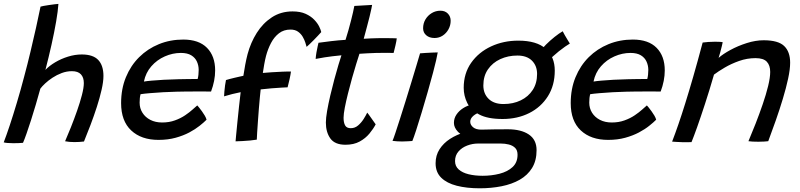

<svg xmlns="http://www.w3.org/2000/svg" viewBox="-31 -742 4210 1011"><path d="M90.2 10Q81.7 10.9 67.9 11.5Q54.1 12.1 39.4 12.1Q23.2 12.1 9 10.9Q-5.2 9.8 -11.4 7.6Q2.2 -27.6 20.2 -81.5Q38.1 -135.4 57.8 -201.4Q77.6 -267.3 96.2 -338.4Q113.7 -403.2 129.3 -468.9Q145 -534.6 158.6 -595.5Q172.1 -656.4 182.4 -707.1Q186.4 -708.6 198.8 -710.9Q211.1 -713.1 226.6 -715.4Q242.1 -717.7 255.9 -719.4Q269.6 -721.2 276.6 -721.5Q274.2 -684 264.6 -628.4Q255 -572.9 240.4 -507.4Q225.8 -441.9 208.2 -374.1Q228.5 -395.5 259.5 -413.9Q290.6 -432.4 327.1 -443.8Q363.7 -455.2 399.4 -455.2Q459.1 -455.2 486.4 -426.2Q513.7 -397.2 513.7 -342Q513.7 -312 504 -269.5Q494.4 -226.9 478.9 -179Q463.4 -131.1 445.5 -83.8Q427.6 -36.6 411.2 3.1Q399.6 4.7 386.6 5.4Q373.6 6.2 360.8 6.2Q332.9 6.2 311.7 1.8Q325.6 -29.8 342.4 -72Q359.2 -114.2 374.8 -158.6Q390.4 -202.9 400.4 -241.6Q410.4 -280.3 410.4 -304.6Q410.4 -334 395.1 -350.6Q379.8 -367.2 347.8 -367.2Q320.2 -367.2 294.1 -357.4Q268.1 -347.7 245.7 -332.9Q223.3 -318.2 206.6 -302.5Q189.9 -286.9 181.4 -275.1Q170 -233.7 157.4 -190.8Q144.9 -147.9 132.2 -108.7Q119.6 -69.4 108.7 -38.4Q97.8 -7.4 90.2 10Z M1056.6 -111.6Q1042.8 -97.6 1020 -79.5Q997.2 -61.3 965.7 -44.5Q934.1 -27.8 893.6 -16.6Q853 -5.4 803.6 -5.4Q712.8 -5.4 659.8 -55.2Q606.7 -104.9 606.7 -199Q606.7 -273.9 631.9 -335.2Q657.1 -396.6 701.8 -441Q746.4 -485.3 805.8 -509.5Q865.1 -533.7 933.9 -533.7Q1016.1 -533.7 1059 -490.1Q1101.9 -446.5 1101.9 -371.1Q1101.9 -344.1 1096.4 -316.1Q1090.9 -288.1 1080.3 -260Q1075.1 -260.2 1054.2 -260.2Q1033.3 -260.2 1004.6 -260.3Q975.9 -260.3 947.1 -260Q918.2 -259.8 897.2 -259.1Q865.2 -258.5 828.2 -256.4Q791.1 -254.2 759 -251.5Q726.9 -248.8 709.2 -246Q704.2 -228.3 704.2 -201.6Q704.2 -171.8 719.2 -148.1Q734.1 -124.4 760.8 -110.7Q787.5 -97 822.9 -97Q859.8 -97 890.1 -108.1Q920.5 -119.1 943.9 -135Q967.4 -150.9 983.4 -165.5Q999.5 -180.1 1007.7 -186.9Q1010.2 -184.4 1017.1 -176Q1024.1 -167.5 1032.4 -155.9Q1040.7 -144.4 1047.6 -132.7Q1054.4 -120.9 1056.6 -111.6ZM726.8 -312.6Q741.2 -315.1 768.6 -317.5Q796 -319.9 832.1 -322Q868.1 -324.1 908 -324.8Q931.4 -325.4 953.5 -325.6Q975.6 -325.8 991.1 -326Q1006.6 -326.2 1009.7 -326.1Q1012.6 -336 1013.9 -349Q1015.2 -361.9 1015.2 -374.2Q1015.1 -397.3 1005.9 -417.7Q996.7 -438.1 976.2 -450.7Q955.8 -463.3 921.4 -463.3Q878.1 -463.3 836.8 -445Q795.4 -426.8 765.9 -393Q736.3 -359.2 726.8 -312.6Z M1209.4 2.2Q1209.6 -1.3 1212.3 -29.9Q1214.9 -58.5 1219.1 -99.7Q1223.2 -140.8 1227.8 -183.2Q1232.3 -225.6 1236.2 -256.6Q1218.5 -253.4 1192.2 -246.8Q1165.9 -240.2 1148.9 -234.7Q1149.2 -244.2 1150.5 -260.1Q1151.8 -275.9 1154.1 -292.5Q1156.3 -309.1 1158.9 -320.5Q1164.2 -322.3 1176.9 -325.7Q1189.6 -329 1204.7 -332.6Q1219.8 -336.2 1232.5 -339Q1245.2 -341.9 1250.5 -342.9Q1254.6 -371.1 1260.2 -400.7Q1265.8 -430.4 1272.6 -456.8Q1288.9 -517.7 1321 -568.7Q1353.1 -619.7 1400.5 -650.8Q1448 -681.9 1509.4 -681.9Q1550.1 -681.9 1578.1 -669.3Q1606 -656.6 1623.5 -638.3Q1641 -620.1 1649.8 -602Q1658.5 -584 1660.6 -573.1Q1653.1 -564.6 1642.4 -553.2Q1631.8 -541.8 1620.2 -530.2Q1608.8 -518.6 1599 -509.3Q1589.2 -500 1583.5 -495.2Q1581.5 -502.7 1576.8 -517.6Q1572.2 -532.4 1563 -548.3Q1553.9 -564.1 1538.3 -575.2Q1522.7 -586.3 1498.5 -586.3Q1463.1 -586.3 1438 -566.8Q1412.8 -547.4 1396.2 -515.8Q1379.6 -484.2 1369.9 -447.8Q1364.8 -428.2 1360.2 -402.4Q1355.5 -376.5 1353 -357.9Q1369.9 -359.5 1399.3 -361.5Q1428.8 -363.4 1457.6 -364.6Q1486.4 -365.8 1501.1 -365.2Q1498.9 -348.6 1493.8 -325.1Q1488.7 -301.5 1483.4 -282.2Q1478.9 -282.2 1454.2 -280.8Q1429.5 -279.4 1398.2 -276.9Q1366.9 -274.4 1341.6 -271.2Q1339.9 -256.8 1337.3 -229.3Q1334.6 -201.8 1332 -168.6Q1329.4 -135.3 1327.1 -102.7Q1324.8 -70 1323.1 -44.3Q1321.4 -18.6 1321.2 -6.7Q1306.9 -4.2 1286.2 -2.2Q1265.6 -0.2 1244.9 0.8Q1224.2 1.9 1209.4 2.2Z M1947.2 -87.3Q1934.8 -63.4 1914.2 -38.5Q1893.6 -13.6 1862.8 3.3Q1832.1 20.2 1788.3 20.2Q1732.4 20.2 1708.6 -12.8Q1684.9 -45.9 1684.9 -96.6Q1684.9 -120.1 1691.4 -157.8Q1698 -195.5 1708.1 -238.8Q1718.2 -282 1729.5 -324.1Q1740.8 -366.1 1750.9 -399.8Q1760.9 -433.6 1766.9 -450.8Q1716.5 -446 1679.2 -440.2Q1642 -434.4 1631.1 -431.7Q1632.2 -447.4 1635.2 -465.3Q1638.3 -483.2 1641.6 -497.6Q1644.8 -511.9 1646 -516.8Q1675.1 -520.9 1713.5 -525.5Q1751.9 -530.1 1788.4 -532.2Q1796.2 -556.3 1803.7 -582.9Q1811.2 -609.5 1817.6 -634.9Q1823.1 -656.3 1827.7 -676.6Q1832.2 -696.8 1834.8 -710.7L1928.4 -716.1Q1928.1 -712.1 1924.4 -695.1Q1920.7 -678 1914.8 -653.5Q1908.8 -628.9 1901.5 -602.2Q1897.5 -587.1 1893.1 -570.7Q1888.6 -554.3 1884.2 -537.9Q1899.6 -538.9 1921.8 -539.9Q1943.9 -540.8 1957.6 -541Q1981.3 -541.6 2002.9 -541.3Q2024.4 -541 2039.6 -540.7Q2054.8 -540.4 2058.2 -540.1Q2056.8 -526.4 2051.3 -502.7Q2045.9 -478.9 2041.6 -463.1Q2036.6 -463.4 2007.4 -463.8Q1978.3 -464.2 1949.6 -463.2Q1929.3 -462.7 1905.3 -461.4Q1881.2 -460.1 1861.7 -458.8Q1855.2 -439.2 1844.8 -405.5Q1834.4 -371.8 1822.9 -331Q1811.5 -290.2 1801.3 -249.5Q1791.1 -208.8 1784.6 -175Q1778.1 -141.2 1778.1 -121.8Q1778.1 -96.6 1786.2 -81.8Q1794.2 -67 1816.1 -67Q1837.8 -67 1854.7 -81.5Q1871.6 -96.1 1883.8 -115.3Q1895.9 -134.6 1902.7 -149Q1905.1 -146.6 1911.4 -137.8Q1917.8 -128.9 1925.4 -118.1Q1933.1 -107.2 1939.2 -98.5Q1945.2 -89.7 1947.2 -87.3Z M2140.2 0.4Q2132.2 0.9 2117.2 1.9Q2102.1 3 2086.4 3Q2072.4 3 2059.8 2.1Q2047.1 1.1 2035.8 -0.3Q2040.8 -11.3 2051 -42Q2061.2 -72.7 2075.1 -116.1Q2089.1 -159.5 2104.3 -208.6Q2119.6 -257.6 2134.2 -305.9Q2148.9 -354.1 2161.1 -394.8Q2173.2 -435.4 2180.8 -461.1Q2191.5 -462.1 2209.4 -463.2Q2227.2 -464.2 2245.3 -465.1Q2263.3 -466 2273.9 -466Q2272 -452.7 2265.3 -423.7Q2258.6 -394.8 2249.4 -360.1Q2237.1 -313.5 2221.3 -258.4Q2205.6 -203.2 2189.6 -150.4Q2173.6 -97.6 2160.5 -57Q2147.4 -16.5 2140.2 0.4ZM2257.2 -541.9Q2229.9 -541.9 2213.4 -556.3Q2196.9 -570.6 2196.9 -593.2Q2196.9 -618.8 2209.2 -639.7Q2221.6 -660.5 2242.3 -673Q2263 -685.6 2288.2 -685.6Q2312.7 -685.6 2327.3 -670.4Q2342 -655.2 2342 -632.6Q2342 -608.8 2330.7 -588Q2319.4 -567.2 2300.3 -554.6Q2281.1 -541.9 2257.2 -541.9Z M2615.1 -115.4Q2536.8 -115.4 2492.2 -139.2Q2447.6 -162.9 2429.1 -200.4Q2410.7 -237.9 2410.7 -279.6Q2410.7 -355.4 2450 -411.3Q2489.3 -467.1 2554.7 -497.6Q2620 -528 2698.1 -528Q2795.2 -528 2842.7 -485.3Q2890.2 -442.6 2890.2 -370.4Q2890.2 -292.6 2854 -235.2Q2817.8 -177.8 2755.7 -146.6Q2693.6 -115.4 2615.1 -115.4ZM2495 249.5Q2426.6 249.5 2374.2 236.1Q2321.8 222.7 2292.2 193.7Q2262.7 164.7 2262.7 117.8Q2262.7 76.2 2283.4 43.9Q2304.2 11.6 2339 -10.9Q2373.8 -33.3 2416.5 -45.6Q2459.2 -57.9 2503.4 -59.4Q2534.2 -60.4 2569.4 -60.8Q2604.6 -61.3 2642.6 -61.3Q2712.8 -61.3 2753.6 -33.9Q2794.4 -6.4 2794.4 48.6Q2794.4 103.9 2770.8 142.3Q2747.1 180.8 2705.7 204.4Q2664.3 227.9 2610.1 238.7Q2555.9 249.5 2495 249.5ZM2510.4 183.6Q2557.1 183.6 2599.2 172.9Q2641.2 162.2 2667.8 137.9Q2694.2 113.5 2694.2 72.7Q2694.2 49 2681.2 36.4Q2668.1 23.8 2647.9 18.8Q2627.8 13.8 2605.9 13.8Q2576.8 13.8 2545.8 13.8Q2514.8 13.8 2486.4 13.8Q2456.8 13.8 2428.8 24.5Q2400.9 35.1 2383 55.8Q2365.1 76.4 2365.1 106.1Q2365.1 133.2 2384.3 150.3Q2403.5 167.4 2436.3 175.5Q2469.2 183.6 2510.4 183.6ZM2446.6 -17.8Q2400.5 -26.5 2379.9 -48.6Q2359.2 -70.6 2359.2 -94.9Q2359.2 -119.1 2372.7 -138.9Q2386.1 -158.8 2407.9 -172.6Q2429.7 -186.4 2453.6 -191.1L2507.2 -154.3Q2478.4 -146.6 2461.8 -132.4Q2445.1 -118.2 2445.1 -100.9Q2445.1 -84.9 2459.8 -72.2Q2474.6 -59.4 2503.4 -59.4ZM2620.4 -194.2Q2671.1 -194.2 2711.1 -213.6Q2751.2 -233 2774.2 -268.5Q2797.1 -304 2797.1 -352.5Q2797.1 -395.4 2770.3 -422.4Q2743.4 -449.5 2693.4 -449.5Q2644.5 -449.5 2603.6 -430.8Q2562.7 -412 2538.4 -376.8Q2514.1 -341.7 2514.1 -291.9Q2514.1 -248.9 2541.8 -221.6Q2569.6 -194.2 2620.4 -194.2ZM2855.7 -418.9 2809.4 -466.3Q2822.6 -485.8 2844.1 -507.3Q2865.7 -528.8 2889.4 -547.7Q2913.1 -566.6 2932 -577.4Q2935.4 -570.2 2942.5 -557.7Q2949.6 -545.1 2957.2 -532.8Q2964.9 -520.4 2969.6 -512.7Q2960.6 -507.6 2944.7 -496.6Q2928.8 -485.5 2911.2 -471.5Q2893.7 -457.4 2878.6 -443.5Q2863.6 -429.5 2855.7 -418.9Z M3424.1 -111.6Q3410.3 -97.6 3387.5 -79.5Q3364.8 -61.3 3333.2 -44.5Q3301.6 -27.8 3261.1 -16.6Q3220.5 -5.4 3171.1 -5.4Q3080.3 -5.4 3027.2 -55.2Q2974.2 -104.9 2974.2 -199Q2974.2 -273.9 2999.4 -335.2Q3024.6 -396.6 3069.2 -441Q3113.9 -485.3 3173.3 -509.5Q3232.6 -533.7 3301.4 -533.7Q3383.6 -533.7 3426.5 -490.1Q3469.4 -446.5 3469.4 -371.1Q3469.4 -344.1 3463.9 -316.1Q3458.4 -288.1 3447.8 -260Q3442.6 -260.2 3421.7 -260.2Q3400.8 -260.2 3372.1 -260.3Q3343.4 -260.3 3314.6 -260Q3285.8 -259.8 3264.8 -259.1Q3232.7 -258.5 3195.7 -256.4Q3158.6 -254.2 3126.5 -251.5Q3094.4 -248.8 3076.7 -246Q3071.8 -228.3 3071.8 -201.6Q3071.8 -171.8 3086.7 -148.1Q3101.6 -124.4 3128.3 -110.7Q3155 -97 3190.4 -97Q3227.2 -97 3257.6 -108.1Q3288 -119.1 3311.4 -135Q3334.9 -150.9 3350.9 -165.5Q3367 -180.1 3375.2 -186.9Q3377.7 -184.4 3384.6 -176Q3391.6 -167.5 3399.9 -155.9Q3408.2 -144.4 3415.1 -132.7Q3421.9 -120.9 3424.1 -111.6ZM3094.3 -312.6Q3108.7 -315.1 3136.1 -317.5Q3163.5 -319.9 3199.6 -322Q3235.6 -324.1 3275.5 -324.8Q3298.9 -325.4 3321 -325.6Q3343.1 -325.8 3358.6 -326Q3374.1 -326.2 3377.2 -326.1Q3380.1 -336 3381.4 -349Q3382.8 -361.9 3382.8 -374.2Q3382.6 -397.3 3373.4 -417.7Q3364.2 -438.1 3343.7 -450.7Q3323.2 -463.3 3288.9 -463.3Q3245.6 -463.3 3204.3 -445Q3162.9 -426.8 3133.4 -393Q3103.8 -359.2 3094.3 -312.6Z M3610.2 6.4Q3600.3 6.7 3586.9 6.8Q3573.6 6.8 3560.1 6.6Q3547.4 6.2 3531.8 5.3Q3516.2 4.4 3508.1 3.7Q3524.2 -38.1 3541.2 -87.4Q3558.2 -136.6 3577.4 -198.3Q3596.7 -259.9 3619.4 -338.6Q3642.1 -417.3 3668.9 -518Q3681.6 -519.8 3698.6 -521Q3715.7 -522.3 3733.3 -522.3Q3744.6 -522.3 3755.7 -521.8Q3766.8 -521.4 3774.5 -519.8Q3773.8 -514.6 3769.8 -498.7Q3765.9 -482.8 3761.2 -465.3Q3756.6 -447.8 3752.9 -437.2Q3775.6 -457.4 3815.3 -479Q3854.9 -500.6 3901.4 -515.3Q3947.9 -530 3990.2 -530Q4066.6 -530 4098.1 -499.8Q4129.6 -469.6 4129.6 -411.9Q4129.6 -377.3 4119 -328.1Q4108.4 -278.8 4091.2 -222Q4074.1 -165.1 4053.8 -107.4Q4033.6 -49.8 4014.3 1.5Q4006.9 2.5 3992.8 3.4Q3978.6 4.3 3962.6 4.3Q3946.5 4.3 3932.4 3.6Q3918.2 2.8 3910 1.5Q3927.8 -40.3 3947.7 -91Q3967.5 -141.6 3985.1 -193Q4002.8 -244.4 4013.7 -289.1Q4024.6 -333.9 4024.6 -363.2Q4024.6 -397.8 4006.9 -416.8Q3989.2 -435.9 3947.4 -435.9Q3902.9 -435.9 3860.9 -421Q3818.9 -406.1 3784.7 -385.9Q3750.5 -365.7 3728.6 -349.1Q3704.2 -264.8 3681.1 -194.3Q3658.1 -123.8 3639.8 -72.3Q3621.4 -20.9 3610.2 6.4Z"/></svg>

Font: Grandstander Thin
Style: Italic
Weight: 100
Italic angle: -15°
Designer: Tyler Finck
Foundry: Etcetera Type Co
Version: Version 1.200